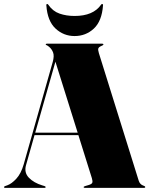

<svg xmlns="http://www.w3.org/2000/svg" viewBox="-32 -912 726 932"><path d="M189.5 -4Q189.5 0 184.5 0H-7.5Q-12.5 0 -12.5 -4Q-12.5 -7 -6.5 -9L3.5 -12.5Q24.5 -20 47.2 -44.5Q70 -69 83 -114L224 -611.5Q232 -640 225.8 -657Q219.5 -674 206 -685Q198 -691.5 194 -692.8Q190 -694 190 -696Q190 -700 196 -700H464Q470 -700 470 -696Q470 -692.5 454 -686Q447.5 -683 445.2 -676.8Q443 -670.5 448 -654L641 -36Q647 -16 665 -10.5Q673 -8 673 -4Q673 0 667 0H380Q374 0 374 -4Q374 -6.5 382 -9L399 -14Q413.5 -18.5 416 -25.2Q418.5 -32 414 -47L348.5 -256H135.5L94.5 -111Q84 -74.5 108 -49.5Q132 -24.5 173.5 -12L183.5 -9Q189.5 -7 189.5 -4ZM139 -268H345L237 -612.5ZM330 -834.5Q420.5 -834.5 458.5 -889Q460.5 -892.5 463.5 -892.5Q469 -892.5 468 -885.5Q462.5 -809.5 423.5 -773.2Q384.5 -737 330 -737Q277 -737 237.8 -773.2Q198.5 -809.5 193 -885.5Q192 -892.5 197.5 -892.5Q200.5 -892.5 202.5 -889Q224 -857.5 257 -846Q290 -834.5 330 -834.5Z"/></svg>

Font: Fraunces 144pt S000 Black
Style: Regular
Weight: 900
Version: Version 1.000; ttfautohint (v1.8.3)